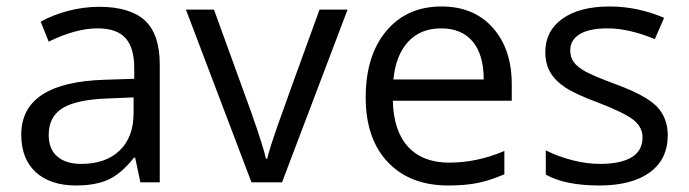

<svg xmlns="http://www.w3.org/2000/svg" viewBox="-20 -565 2135 595"><path d="M415 0 398.9 -76.2H395Q355 -25.9 315.2 -8.1Q275.4 9.8 215.8 9.8Q136.2 9.8 91.1 -31.2Q45.9 -72.3 45.9 -147.9Q45.9 -310.1 305.2 -317.9L396 -320.8V-354Q396 -417 368.9 -447Q341.8 -477.1 282.2 -477.1Q215.3 -477.1 130.9 -436L106 -498Q145.5 -519.5 192.6 -531.7Q239.7 -543.9 287.1 -543.9Q382.8 -543.9 429 -501.5Q475.1 -459 475.1 -365.2V0ZM231.9 -57.1Q307.6 -57.1 350.8 -98.6Q394 -140.1 394 -214.8V-263.2L313 -259.8Q216.3 -256.3 173.6 -229.7Q130.9 -203.1 130.9 -147Q130.9 -103 157.5 -80.1Q184.1 -57.1 231.9 -57.1Z M759.3 0 556.2 -535.2H643.1L758.3 -217.8Q797.4 -106.4 804.2 -73.2H808.1Q813.5 -99.1 842 -180.4Q870.6 -261.7 970.2 -535.2H1057.1L854 0Z M1369.1 9.8Q1250.5 9.8 1181.9 -62.5Q1113.3 -134.8 1113.3 -263.2Q1113.3 -392.6 1177 -468.8Q1240.7 -544.9 1348.1 -544.9Q1448.7 -544.9 1507.3 -478.8Q1565.9 -412.6 1565.9 -304.2V-252.9H1197.3Q1199.7 -158.7 1244.9 -109.9Q1290 -61 1372.1 -61Q1458.5 -61 1543 -97.2V-24.9Q1500 -6.3 1461.7 1.7Q1423.3 9.8 1369.1 9.8ZM1347.2 -477.1Q1282.7 -477.1 1244.4 -435.1Q1206.1 -393.1 1199.2 -318.8H1479Q1479 -395.5 1444.8 -436.3Q1410.6 -477.1 1347.2 -477.1Z M2049.3 -146Q2049.3 -71.3 1993.7 -30.8Q1938 9.8 1837.4 9.8Q1731 9.8 1671.4 -23.9V-99.1Q1710 -79.6 1754.2 -68.4Q1798.3 -57.1 1839.4 -57.1Q1902.8 -57.1 1937 -77.4Q1971.2 -97.7 1971.2 -139.2Q1971.2 -170.4 1944.1 -192.6Q1917 -214.8 1838.4 -245.1Q1763.7 -272.9 1732.2 -293.7Q1700.7 -314.5 1685.3 -340.8Q1669.9 -367.2 1669.9 -403.8Q1669.9 -469.2 1723.1 -507.1Q1776.4 -544.9 1869.1 -544.9Q1955.6 -544.9 2038.1 -509.8L2009.3 -443.8Q1928.7 -477.1 1863.3 -477.1Q1805.7 -477.1 1776.4 -459Q1747.1 -440.9 1747.1 -409.2Q1747.1 -387.7 1758.1 -372.6Q1769 -357.4 1793.5 -343.8Q1817.9 -330.1 1887.2 -304.2Q1982.4 -269.5 2015.9 -234.4Q2049.3 -199.2 2049.3 -146Z"/></svg>

Font: f06896923
Style: Regular
Weight: 400
Foundry: Ascender Corporation
Version: Version 1.10